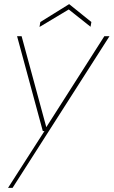

<svg xmlns="http://www.w3.org/2000/svg" viewBox="-20 -693 552 933"><path d="M19 220 196 -56H188L63 -517H85L205 -75L487 -517H512L41 220ZM172 -562 176 -586 316 -673 424 -586 420 -563 314 -647Z"/></svg>

Font: DM Sans 11pt Thin
Style: Italic
Weight: 250
Italic angle: -10°
Version: Version 4.004;gftools[0.9.30]